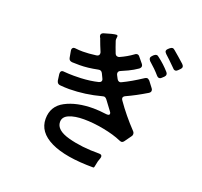

<svg xmlns="http://www.w3.org/2000/svg" viewBox="-149 -1021 1298 1236"><g transform="rotate(20 500.0 -402.5)"><path d="M828 -851Q837 -851 845 -843Q880 -814 922 -776Q931 -767 931 -758Q931 -750 923 -742Q917 -735 910 -729Q902 -721 894 -721Q884 -721 877 -730Q829 -778 803 -801Q793 -811 793 -819Q793 -826 801 -834L811 -843Q821 -851 828 -851ZM741 -613Q749 -613 759 -603Q787 -567 791 -561Q796 -555 796 -546Q796 -536 784 -528Q711 -484 649 -456Q634 -449 634 -438Q634 -431 640 -423Q697 -341 772 -262Q780 -254 780 -243Q780 -234 775 -228L742 -182Q734 -171 724 -171Q720 -171 710 -175Q660 -197 587 -211Q514 -225 450 -225Q388 -225 349 -208.5Q310 -192 310 -157Q310 -101 403 -75.5Q496 -50 617 -51Q636 -51 636 -36Q636 -30 633 -22Q625 -4 620 27Q619 35 617 40.5Q615 46 612 46Q420 46 318 -3.5Q216 -53 216 -144Q216 -231 292.5 -271.5Q369 -312 484 -312Q521 -312 574 -305H580Q595 -305 595 -316Q595 -323 588 -331Q556 -373 541 -394Q531 -407 520 -407Q518 -407 510 -405Q402 -376 293 -375Q263 -375 231 -378Q211 -379 206 -401L200 -445Q199 -458 205 -464.5Q211 -471 224 -469Q258 -466 292 -466Q324 -466 340 -467Q404 -470 457 -483Q474 -488 474 -501Q474 -507 470 -514L456 -543Q447 -562 426 -557Q358 -543 303 -543Q269 -543 252 -544Q230 -546 227 -566Q221 -596 219 -611Q217 -624 223.5 -630.5Q230 -637 243 -635Q267 -632 293 -632Q332 -632 384 -639Q403 -642 403 -658Q403 -665 401 -669Q384 -709 371 -745Q370 -751 366 -756Q362 -763 362 -770Q362 -782 377 -788Q438 -807 459 -808Q464 -808 466.5 -806Q469 -804 469 -801Q469 -794 468 -789.5Q467 -785 467 -781Q467 -773 469 -768Q481 -731 496 -693Q502 -678 516 -678Q523 -678 527 -680Q574 -701 612 -729Q620 -736 628 -736Q638 -736 645 -727Q651 -719 677 -688Q683 -681 683 -673Q683 -663 672 -654L642 -635Q617 -620 565 -598Q549 -592 549 -578Q549 -572 552 -566L564 -543Q572 -529 584 -529Q589 -529 595 -532Q654 -560 725 -607Q734 -613 741 -613ZM747 -774Q756 -774 764 -766Q808 -733 843 -693Q850 -686 850 -677Q850 -668 842 -660L828 -647Q821 -640 813 -640Q804 -640 795 -650Q766 -684 721 -723Q713 -733 713 -740Q713 -749 721 -757L730 -766Q740 -774 747 -774Z"/></g></svg>

Font: Shippori Gothic B2 Bold
Style: Regular
Weight: 700
Designer: FONTDASU
Foundry: FONTDASU / Google Inc. / but / Adobe
Version: Version 1.130